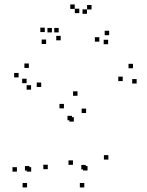

<svg xmlns="http://www.w3.org/2000/svg" viewBox="-20 -823 660 862"><path d="M194.5 -63.5V-83.5H174.5V-63.5ZM303 -283V-303H283V-283ZM311.5 -277V-297H291.5V-277ZM307.5 -83V-103H287.5V-83ZM358.5 18.5V-1.5H338.5V18.5ZM466.5 -106.5V-126.5H446.5V-106.5ZM593.5 -448V-468H573.5V-448ZM577 -516.5V-536.5H557V-516.5ZM531 -459V-479H511V-459ZM373 -57.5V-77.5H353V-57.5ZM365 -62.5V-82.5H345V-62.5ZM366.5 -315.5V-335.5H346.5V-315.5ZM328 -393V-413H308V-393ZM267 -336.5V-356.5H247V-336.5ZM120 -52.5V-72.5H100V-52.5ZM112 -57.5V-77.5H92V-57.5ZM165 -432.5V-452.5H145V-432.5ZM109.5 -518V-538H89.5V-518ZM63.5 -475.5V-495.5H43.5V-475.5ZM119.5 -420.5V-440.5H99.5V-420.5ZM99.5 -449.5V-469.5H79.5V-449.5ZM56 -52.5V-72.5H36V-52.5ZM101.5 18.5V-1.5H81.5V18.5ZM252.5 -642V-662H232.5V-642ZM370.5 -761V-781H350.5V-761ZM336 -764V-784H316V-764ZM426 -636V-656H406V-636ZM465.5 -624.5V-644.5H445.5V-624.5ZM470 -665V-685H450V-665ZM391 -780.5V-800.5H371V-780.5ZM315.5 -783V-803H295.5V-783ZM213 -677.5V-697.5H193V-677.5ZM243.5 -677.5V-697.5H223.5V-677.5ZM181 -679V-699H161V-679ZM187 -625.5V-645.5H167V-625.5Z"/></svg>

Font: Monaspace Radon Dots Var
Style: Regular
Weight: 400
Designer: Riley Cran and the Lettermatic Team
Version: Version 1.100 (Monaspace Radon Dots)